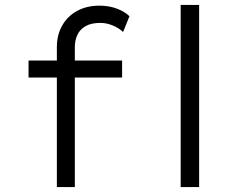

<svg xmlns="http://www.w3.org/2000/svg" viewBox="-20 -760 976 780"><path d="M211 0V-569Q211 -618 232.5 -656Q254 -694 293 -715.5Q332 -737 384 -737Q424 -737 456 -724.5Q488 -712 506 -694L480 -630Q462 -647 437 -657Q412 -667 388 -667Q351 -667 328 -654Q305 -641 294.5 -618.5Q284 -596 284 -569V0H251Q240 0 231 0Q222 0 211 0ZM96 -445V-514H476V-445ZM714 0V-740H789V0Z"/></svg>

Font: Lexend Giga Light
Style: Regular
Weight: 300
Version: Version 1.007